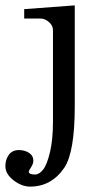

<svg xmlns="http://www.w3.org/2000/svg" viewBox="-106 -488 372 714"><path d="M-86 130Q-86 105 -73 87.5Q-60 70 -36 70Q-14 70 2 80.5Q18 91 18 110Q18 121 9.5 134Q1 147 1 150Q1 161 24 161Q40 161 54.5 142.5Q69 124 80 77.5Q91 31 91 -37V-376Q91 -393 76 -406Q61 -419 45 -419H-16V-454L172 -468V-93Q172 78 133 136Q85 206 6 206Q-25 206 -55.5 182.5Q-86 159 -86 130Z"/></svg>

Font: Academico
Style: Regular
Weight: 400
Foundry: Steinberg Media Technologies GmbH
Version: Version 0.902